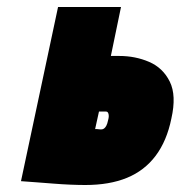

<svg xmlns="http://www.w3.org/2000/svg" viewBox="-20 -520 517 549"><path d="M321 -360H297L326 -500H146L40 -2Q40 -2 53 -1Q66 0 87 1.5Q108 3 132.5 5Q157 7 181 8Q205 9 224 9Q293 9 343 -11.5Q393 -32 425 -74.5Q457 -117 470 -181Q485 -247 465.5 -286.5Q446 -326 406.5 -343Q367 -360 321 -360ZM270 -150Q269 -150 266.5 -150Q264 -150 261.5 -150.5Q259 -151 256.5 -151Q254 -151 252 -151L263 -201H283Q286 -201 287.5 -199.5Q289 -198 290 -195Q291 -192 291 -187.5Q291 -183 289 -176Q287 -166 284 -160.5Q281 -155 277.5 -152.5Q274 -150 270 -150Z"/></svg>

Font: Advent Pro Black
Style: Italic
Weight: 900
Italic angle: -12°
Version: Version 3.000